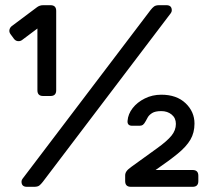

<svg xmlns="http://www.w3.org/2000/svg" viewBox="-20 -720 814 740"><path d="M146.2 -350Q124.2 -350 124.2 -372V-610.1L64.7 -565.5Q57.7 -560.5 48.7 -561.5Q39.7 -562.5 33.7 -570.5L20.8 -588Q14.8 -596 16.3 -604.5Q17.8 -613 24.8 -619L123.7 -693Q133.7 -700 146.7 -700H174.6Q196.6 -700 196.6 -678V-372Q196.6 -350 174.6 -350ZM83.6 0Q62.9 0 62.9 -20Q62.9 -26 66.9 -31L560.1 -681Q567.1 -690 573.7 -695Q580.4 -700 593.6 -700H621.3Q642.1 -700 642.1 -680Q642.1 -674 638.1 -669L144.9 -19Q137.9 -10 131.6 -5Q125.3 0 111.3 0ZM484.4 0Q462.4 0 462.4 -22V-44.1Q462.4 -52.1 467.4 -59.6Q472.4 -67.1 486.6 -77.2Q548.3 -121.9 585.9 -148.9Q623.4 -175.8 640.7 -196.8Q657.9 -217.7 657.9 -242.5Q657.9 -265.1 641.7 -278.4Q625.4 -291.8 601.7 -291.8Q578.2 -291.8 566.4 -284.3Q554.6 -276.8 549.6 -267.9Q544.6 -259.1 541.7 -253.4Q535.7 -242.4 530.7 -238.8Q525.7 -235.3 517.7 -235.3H489.6Q470 -235.3 471.6 -254.3Q473.6 -280.5 491.3 -303.3Q508.9 -326 538.1 -340.5Q567.2 -355 601.7 -355Q660.7 -355 695.2 -322.2Q729.6 -289.5 729.6 -243.8Q729.6 -208.5 713.9 -181.7Q698.3 -155 665.2 -127.9Q632.1 -100.8 579.6 -64.8H722.4Q744.4 -64.8 744.4 -42.8V-22Q744.4 0 722.4 0Z"/></svg>

Font: Rubik Light
Style: Regular
Weight: 300
Designer: Hubert and Fischer
Foundry: Hubert and Fischer
Version: Version 2.300;gftools[0.9.30]